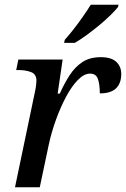

<svg xmlns="http://www.w3.org/2000/svg" viewBox="-20 -786 529 806"><path d="M127 -402Q130 -415 131.5 -428.5Q133 -442 133 -447Q133 -475 110 -483.5Q87 -492 58 -492H48L57 -536H243L222 -393H231Q250 -436 272.5 -470.5Q295 -505 326 -525.5Q357 -546 403 -546Q447 -546 468 -526.5Q489 -507 489 -475Q489 -437 467.5 -415.5Q446 -394 399 -394Q399 -432 391 -454.5Q383 -477 358 -477Q333 -477 307 -450.5Q281 -424 257.5 -380Q234 -336 215 -283.5Q196 -231 185 -180L147 0H43ZM252 -619Q270 -639 289.5 -664Q309 -689 327.5 -715.5Q346 -742 361 -766H478L475 -756Q463 -741 442.5 -721Q422 -701 396 -679.5Q370 -658 344 -639Q318 -620 294 -606H249Z"/></svg>

Font: ET Text
Style: Italic
Weight: 470
Italic angle: -12°
Designer: Monotype Design Team
Foundry: Monotype Imaging Inc.
Version: Version 2.009